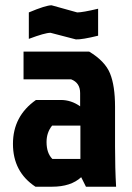

<svg xmlns="http://www.w3.org/2000/svg" viewBox="-20 -706 498 726"><path d="M284 -231H177Q156 -205 156 -169Q156 -127 178 -105H284ZM69 -511H317Q377 -475 396 -428.5Q415 -382 415 -302V-152Q415 -69 419 0H305L287 -36Q248 0 177 0H114Q29 -56 29 -162Q29 -267 116 -328H210Q249 -328 283 -304V-354Q283 -393 249 -406H69ZM267 -557 171 -582Q150 -582 89 -559V-659Q153 -686 175 -686L272 -659Q292 -659 351 -673V-571Q290 -556 267 -557Z"/></svg>

Font: Jockey One
Style: Regular
Weight: 400
Designer: TypeTogether
Foundry: TypeTogether
Version: Version 1.002